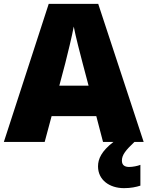

<svg xmlns="http://www.w3.org/2000/svg" viewBox="-20 -737 766 997"><path d="M515 0H569C507 48 489 88 489 127C489 197 548 240 624 240C660 240 687 234 709 227V119C695 125 668 130 651 130C628 130 613 121 613 97C613 67 633 43 678 0H726L490 -717H233L0 0H212L248 -134H480ZM409 -409 440 -292H288L319 -409C331 -456 354 -550 363 -599C372 -550 399 -447 409 -409Z"/></svg>

Font: Noto Sans Sinhala Black
Style: Regular
Weight: 900
Designer: Jelle Bosma - Monotype Design Team
Foundry: Monotype Imaging Inc.
Version: Version 2.006